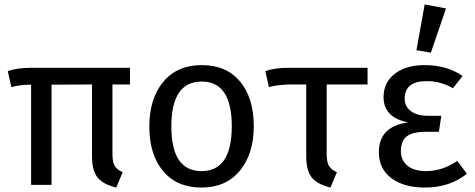

<svg xmlns="http://www.w3.org/2000/svg" viewBox="-20 -832 2136 864"><path d="M565 -452H486V-140Q486 -102 496 -85.5Q506 -69 532 -57L503 12Q442 -3 418 -34.5Q394 -66 394 -129V-452L212 -451V0H120V-451Q71 -451 31 -440L15 -512Q57 -527 122 -527H565Z M1122 -264Q1122 -140 1059.5 -64Q997 12 887 12Q776 12 714 -62Q652 -136 652 -263Q652 -388 714.5 -463.5Q777 -539 888 -539Q999 -539 1060.5 -465Q1122 -391 1122 -264ZM888 -465Q751 -465 751 -263Q751 -62 887 -62Q1023 -62 1023 -264Q1023 -465 888 -465Z M1634 -452H1450V-141Q1450 -103 1460 -86Q1470 -69 1496 -57L1467 12Q1406 -3 1382 -34.5Q1358 -66 1358 -129V-452H1289Q1230 -451 1190 -440L1174 -512Q1216 -527 1281 -527H1634Z M1891 -812 1987 -794 1919 -595 1854 -606ZM1891 -539Q1991 -539 2062 -490L2018 -435Q1963 -467 1900 -467Q1801 -467 1801 -388Q1801 -353 1829 -332Q1857 -311 1905 -311H1966L1955 -239H1899Q1837 -239 1810.5 -218.5Q1784 -198 1784 -151Q1784 -111 1813.5 -86.5Q1843 -62 1897 -62Q1971 -62 2038 -108L2081 -50Q2003 12 1892 12Q1798 12 1741.5 -30Q1685 -72 1685 -147Q1685 -264 1817 -281Q1706 -303 1706 -395Q1706 -461 1756.5 -500Q1807 -539 1891 -539Z"/></svg>

Font: Fira Sans
Style: Regular
Weight: 400
Designer: Carrois Corporate & Edenspiekermann AG
Foundry: Carrois Corporate GbR & Edenspiekermann AG
Version: Version 4.106;PS 004.106;hotconv 1.0.70;makeotf.lib2.5.58329